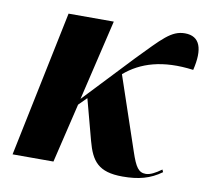

<svg xmlns="http://www.w3.org/2000/svg" viewBox="-66 -612 751 694"><g transform="rotate(10 309.5 -264.5)"><path d="M21 0H171L223 -218L252 -247L292 -97C311 -26 337 10 426 10C484 10 527 -1 568 -31L564 -40C542 -24 523 -14 507 -14C481 -14 469 -31 451 -85L360 -354C418 -404 497 -429 611 -414C630 -493 615 -539 559 -539C509 -539 479 -503 397 -419L228 -240L298 -536H132Z"/></g></svg>

Font: Noto Serif Display Condensed ExtraBold
Style: Italic
Weight: 800
Width: 3
Italic angle: -12°
Designer: Monotype Design Team
Foundry: Monotype Imaging Inc.
Version: Version 2.009